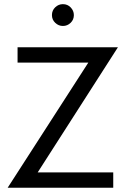

<svg xmlns="http://www.w3.org/2000/svg" viewBox="-20 -882 582 902"><path d="M512 0H16L395 -588H62.5V-660H534L157 -72H512ZM275.5 -760Q255 -760 239.5 -774.8Q224 -789.5 224 -811Q224 -833 239.5 -847.8Q255 -862.5 275.5 -862.5Q297.5 -862.5 312.2 -847Q327 -831.5 327 -811Q327 -789.5 311.8 -774.8Q296.5 -760 275.5 -760Z"/></svg>

Font: Lucymar Sans
Style: Regular
Weight: 400
Foundry: The League of Moveable Type (original font) / Main changes by Cristiano Sobral with portions from Mirco Monsees
Version: Version 2.001;August 30, 2020;FontCreator 13.0.0.2681 64-bit